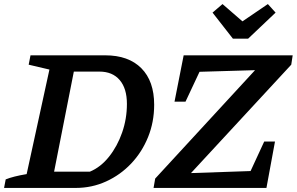

<svg xmlns="http://www.w3.org/2000/svg" viewBox="-41 -924 1459 944"><path d="M476 -652Q591 -652 654 -588.5Q717 -525 717 -409Q717 -324 687 -250Q657 -176 604 -120Q551 -64 481 -32Q411 0 331 0H-21L-13 -42Q24 -57 90 -68L202 -582L100 -606L109 -652ZM401 -80Q454 -102 495 -153.5Q536 -205 559.5 -272.5Q583 -340 583 -413Q583 -489 547.5 -530.5Q512 -572 448 -572H322L225 -80ZM1391 -606 898 -73 1191 -83 1258 -228H1311L1269 0H714L722 -46L1213 -579L940 -571L871 -424H817L862 -652H1398ZM1104 -734 1004 -862 1053 -904 1151 -819 1276 -904 1314 -862 1179 -734Z"/></svg>

Font: Piazzolla SemiBold
Style: Italic
Weight: 600
Italic angle: -11.3°
Designer: Juan Pablo del Peral
Foundry: Huerta Tipografica
Version: Version 1.330